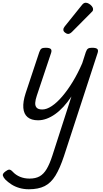

<svg xmlns="http://www.w3.org/2000/svg" viewBox="-117 -864 752 1403"><path d="M161 15Q112 15 84.5 -8Q57 -31 53.5 -75.5Q50 -120 70 -182L170 -483Q177 -503 186.5 -509Q196 -515 215 -515Q246 -515 254.5 -505.5Q263 -496 256 -476L152 -165Q142 -136 140.5 -113Q139 -90 151 -77Q163 -64 192 -64Q224 -64 261.5 -89Q299 -114 338 -159.5Q377 -205 414.5 -266.5Q452 -328 484 -402L510 -483Q517 -503 526.5 -509Q536 -515 555 -515Q586 -515 594.5 -505.5Q603 -496 596 -476L351 275Q321 366 288 419.5Q255 473 209 496Q163 519 94 519Q57 519 24.5 509.5Q-8 500 -33.5 483.5Q-59 467 -78 448Q-92 433 -96 419.5Q-100 406 -79 390Q-61 376 -50 375.5Q-39 375 -25 390Q-2 415 29.5 428Q61 441 99 441Q143 441 172.5 424.5Q202 408 224 371Q246 334 266 272L405 -159Q377 -117 347 -84.5Q317 -52 286 -30Q255 -8 223.5 3.5Q192 15 161 15ZM380 -616Q371 -616 358.5 -625.5Q346 -635 346 -646Q346 -653 348.5 -659Q351 -665 356 -671L479 -824Q488 -836 495 -840Q502 -844 510 -844Q520 -844 532.5 -837Q545 -830 554 -819Q563 -808 563 -796Q563 -788 559.5 -783Q556 -778 550 -773L409 -631Q394 -616 380 -616Z"/></svg>

Font: Playwrite AU TAS
Style: Regular
Weight: 400
Designer: Veronika Burian, José Scaglione
Foundry: TypeTogether
Version: Version 1.002